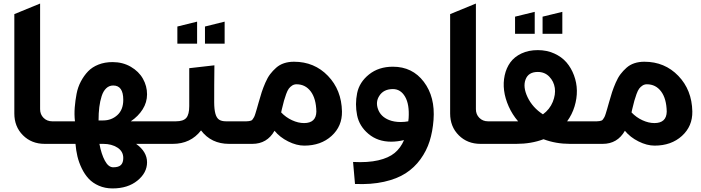

<svg xmlns="http://www.w3.org/2000/svg" viewBox="-20 -804 3919 1073"><path d="M60.1 -169.9V-725.1L204.1 -784.2V-193.8Q204.1 -164.6 223.4 -145.3Q242.7 -126 272 -126H371.1V0H230Q156.2 0 108.2 -48.1Q60.1 -96.2 60.1 -169.9Z M291 0V-126H398.9Q394.5 -164.6 397.7 -203.9Q400.9 -243.2 408 -280Q415 -316.9 432.1 -349.1Q449.2 -381.3 472.2 -405.3Q495.1 -429.2 530.3 -443.1Q565.4 -457 608.9 -457Q666 -457 710.9 -430.9Q755.9 -404.8 778.8 -364Q801.8 -323.2 801.8 -276.9Q801.8 -231.9 777.3 -193.1Q752.9 -154.3 710.9 -126H929.7V0H740.7Q801.8 43.9 801.8 103Q801.8 161.6 748 205.3Q694.3 249 608.9 249Q566.9 249 532.5 233.9Q498 218.8 475.6 194.6Q453.1 170.4 437 137.2Q420.9 104 412.8 70.3Q404.8 36.6 401.9 0ZM668.9 -246.1Q668.9 -326.2 612.8 -326.2Q589.8 -326.2 573.5 -310.5Q557.1 -294.9 548.1 -266.8Q539.1 -238.8 534.9 -205.3Q530.8 -171.9 530.8 -130.9H556.6Q603 -130.9 636 -160.9Q668.9 -190.9 668.9 -246.1ZM668.9 79.1Q668.9 42 636.5 21Q604 0 556.6 0H535.6Q546.4 57.6 566.2 94.2Q585.9 130.9 612.8 130.9Q643.1 130.9 656 117.9Q668.9 105 668.9 79.1Z M1037.6 -422.9 1178.2 -439Q1178.2 -397.9 1177.2 -330.6Q1176.8 -271.5 1177 -232.2Q1177.2 -192.9 1183.6 -169.2Q1189.9 -145.5 1203.9 -135.7Q1217.8 -126 1243.7 -126H1356.4V0H1260.3Q1160.2 0 1103.5 -75.2Q1045.4 0 945.3 0H849.6V-126H962.4Q1004.9 -126 1021.2 -145.3Q1037.6 -164.6 1037.6 -210.9ZM971.2 -560.1V-655.8L1081.5 -683.1V-560.1ZM1125.5 -560.1V-655.8L1235.4 -683.1V-560.1Z M1680.2 9.8Q1637.2 9.8 1590.3 -13.7Q1543.5 -37.1 1514.2 -73.2Q1472.7 0 1390.1 0H1273.9V-126H1356.9Q1366.2 -126 1371.8 -127.2Q1377.4 -128.4 1382.8 -129.9Q1388.2 -131.3 1392.3 -137.7Q1396.5 -144 1399.7 -149.4Q1402.8 -154.8 1407.2 -168.9Q1411.6 -183.1 1415 -194.8Q1418.5 -206.5 1425.3 -231Q1434.6 -264.6 1442.6 -289.1Q1450.7 -313.5 1462.9 -341.8Q1475.1 -370.1 1489.7 -389.4Q1504.4 -408.7 1523.4 -425.5Q1542.5 -442.4 1567.6 -450.7Q1592.8 -459 1623 -459Q1736.8 -459 1812.7 -380.1Q1888.7 -301.3 1891.1 -181.2Q1892.6 -98.6 1833 -44.4Q1773.4 9.8 1680.2 9.8ZM1679.2 -116.2Q1746.6 -116.2 1748 -180.2Q1746.6 -252.9 1716.6 -293Q1686.5 -333 1637.2 -333Q1623.5 -333 1612.5 -325.9Q1601.6 -318.8 1594 -308.6Q1586.4 -298.3 1579.1 -278.1Q1571.8 -257.8 1567.1 -241Q1562.5 -224.1 1555.2 -193.8Q1554.7 -190.9 1553.2 -184.8Q1551.8 -178.7 1551.3 -175.8Q1577.6 -147.9 1612.1 -132.1Q1646.5 -116.2 1679.2 -116.2Z M1963.9 224.1 1953.1 101.1Q2035.6 105.5 2093.8 92Q2151.9 78.6 2185.5 50.8Q2219.2 22.9 2237.8 -21Q2199.2 -12.2 2166 -12.2Q2091.3 -12.2 2039.6 -55.4Q1987.8 -98.6 1975.6 -160.2Q1963.4 -221.7 1975.8 -283.2Q1988.3 -344.7 2042.2 -387.9Q2096.2 -431.2 2175.8 -431.2Q2284.7 -431.2 2348.6 -346.7Q2412.6 -262.2 2402.8 -133.8Q2397.9 -68.8 2380.9 -14.9Q2363.8 39.1 2329.8 85.9Q2295.9 132.8 2247.1 164.3Q2198.2 195.8 2126.2 211.9Q2054.2 228 1963.9 224.1ZM2175.8 -306.2Q2123.5 -306.2 2099.6 -268.1Q2078.1 -234.9 2092.3 -194.8Q2106.9 -152.3 2154.3 -133.3Q2182.6 -122.1 2218.8 -122.1Q2241.7 -122.1 2261.7 -126Q2263.7 -137.7 2263.7 -144Q2268.6 -220.7 2243.9 -263.4Q2219.2 -306.2 2175.8 -306.2Z M2495.6 -169.9V-725.1L2639.6 -784.2V-193.8Q2639.6 -164.6 2658.9 -145.3Q2678.2 -126 2707.5 -126H2806.6V0H2665.5Q2591.8 0 2543.7 -48.1Q2495.6 -96.2 2495.6 -169.9Z M2724.1 0V-126H2875.5Q2842.8 -164.1 2822.8 -209.2Q2802.7 -254.4 2797.1 -298.1Q2791.5 -341.8 2800.5 -383.1Q2809.6 -424.3 2832 -455.3Q2854.5 -486.3 2894 -505.1Q2933.6 -523.9 2985.4 -523.9Q3035.6 -523.9 3077.4 -505.1Q3119.1 -486.3 3145.8 -455.3Q3172.4 -424.3 3187.7 -383.1Q3203.1 -341.8 3203.9 -298.1Q3204.6 -254.4 3190.9 -209.2Q3177.2 -164.1 3149.4 -126H3296.4V0H3165.5Q3086.4 0 3017.6 -25.9Q2948.7 0 2865.2 0ZM2858.4 -615.2V-710.9L2968.3 -737.8V-615.2ZM3012.2 -615.2V-710.9L3122.6 -737.8V-615.2ZM3014.2 -165Q3052.2 -192.9 3069.1 -234.4Q3085.9 -275.9 3080.6 -312.5Q3075.2 -349.1 3049.8 -375.5Q3024.4 -401.9 2985.4 -401.9Q2932.6 -401.9 2917 -359.4Q2901.4 -317.9 2928.2 -261.2Q2956.1 -202.6 3014.2 -165Z M3638.2 9.8Q3595.2 9.8 3548.3 -13.7Q3501.5 -37.1 3472.2 -73.2Q3430.7 0 3348.1 0H3231.9V-126H3314.9Q3324.2 -126 3329.8 -127.2Q3335.4 -128.4 3340.8 -129.9Q3346.2 -131.3 3350.3 -137.7Q3354.5 -144 3357.7 -149.4Q3360.8 -154.8 3365.2 -168.9Q3369.6 -183.1 3373 -194.8Q3376.5 -206.5 3383.3 -231Q3392.6 -264.6 3400.6 -289.1Q3408.7 -313.5 3420.9 -341.8Q3433.1 -370.1 3447.8 -389.4Q3462.4 -408.7 3481.4 -425.5Q3500.5 -442.4 3525.6 -450.7Q3550.8 -459 3581.1 -459Q3694.8 -459 3770.8 -380.1Q3846.7 -301.3 3849.1 -181.2Q3850.6 -98.6 3791 -44.4Q3731.4 9.8 3638.2 9.8ZM3637.2 -116.2Q3704.6 -116.2 3706.1 -180.2Q3704.6 -252.9 3674.6 -293Q3644.5 -333 3595.2 -333Q3581.5 -333 3570.6 -325.9Q3559.6 -318.8 3552 -308.6Q3544.4 -298.3 3537.1 -278.1Q3529.8 -257.8 3525.1 -241Q3520.5 -224.1 3513.2 -193.8Q3512.7 -190.9 3511.2 -184.8Q3509.8 -178.7 3509.3 -175.8Q3535.6 -147.9 3570.1 -132.1Q3604.5 -116.2 3637.2 -116.2Z"/></svg>

Font: LT Superior
Style: Bold
Weight: 400
Designer: Daniel Lyons
Foundry: LyonsType
Version: Version 1.000